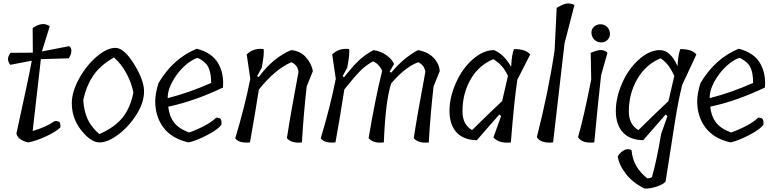

<svg xmlns="http://www.w3.org/2000/svg" viewBox="-20 -833 4547 1123"><path d="M382 -492 219 -487Q212 -420 195.5 -280.5Q179 -141 171 -67Q249 -89 300 -125Q323 -126 329 -117Q335 -108 333 -87Q301 -59 247.5 -34.5Q194 -10 146 0Q85 -13 76 -52Q149 -384 166 -478L40 -454Q13 -488 42 -524L172 -525L171 -669Q230 -710 271 -679L225 -532L384 -563Q398 -555 397.5 -534.5Q397 -514 382 -492Z M400 -230Q400 -295 442 -372Q484 -449 544.5 -501Q605 -553 655 -553Q705 -553 763 -460Q821 -367 822.5 -302Q824 -237 780.5 -166.5Q737 -96 674.5 -48Q612 0 562 0Q512 0 456 -70Q400 -140 400 -230ZM647 -497Q567 -452 526 -391.5Q485 -331 467 -249Q471 -182 493 -135Q515 -88 561 -49Q650 -87 696.5 -145Q743 -203 760 -291Q751 -344 721 -401Q691 -458 647 -497Z M1131 -548Q1219 -525 1255 -464.5Q1291 -404 1284 -321Q1116 -241 964 -209Q970 -153 998 -116.5Q1026 -80 1086 -58Q1194 -97 1245 -145Q1265 -145 1271 -136Q1277 -127 1275 -103Q1255 -76 1192 -43Q1129 -10 1083 0Q984 -22 935 -88.5Q886 -155 888 -248Q889 -288 907 -347Q993 -492 1131 -548ZM961 -267V-259Q1087 -291 1215 -348Q1215 -405 1199.5 -438Q1184 -471 1138 -494L1124 -491Q1058 -459 1010.5 -391Q963 -323 961 -267Z M1484 -388 1493 -382Q1577 -496 1683 -540Q1737 -535 1769.5 -498Q1802 -461 1810 -417L1774 -328Q1755 -162 1746 0Q1685 7 1658 -25Q1679 -163 1726 -413Q1720 -454 1684 -469Q1588 -427 1494 -309Q1472 -167 1442 0Q1378 6 1356 -24Q1412 -210 1444 -372L1423 -515Q1465 -554 1522 -546Q1527 -522 1511 -437Z M2225 0Q2163 7 2136 -25Q2174 -252 2215 -418Q2198 -459 2162 -474Q2120 -452 2084.5 -415.5Q2049 -379 1994 -310Q1964 -117 1942 0Q1878 6 1856 -24Q1912 -210 1944 -372L1923 -515Q1965 -554 2022 -546Q2027 -522 2011 -437L1984 -388L1993 -381Q1994 -384 2008.5 -401Q2023 -418 2034 -431.5Q2045 -445 2049.5 -449.5Q2054 -454 2065 -465.5Q2076 -477 2082.5 -482.5Q2089 -488 2100 -497.5Q2111 -507 2120 -513Q2147 -531 2165 -540Q2209 -533 2240.5 -510Q2272 -487 2285 -459L2259 -414L2268 -408Q2343 -497 2425 -540Q2484 -529 2516.5 -494.5Q2549 -460 2552 -417L2516 -328Q2497 -162 2488 0Q2427 7 2400 -25Q2421 -163 2468 -413Q2462 -452 2426 -469Q2350 -441 2268 -345Q2235 -246 2225 0Z M2900 -163 2769 -13Q2692 -14 2651 -58Q2610 -102 2609 -180.5Q2608 -259 2645 -344.5Q2682 -430 2744 -485Q2806 -540 2870 -540Q2929 -514 2969 -443L2970 -446Q2973 -512 2986 -546Q3057 -546 3081 -514L3006 -367Q2988 -251 2968 0Q2900 8 2866 -29L2911 -154ZM2685 -181Q2685 -105 2741 -72Q2832 -162 2917 -242L2951 -389Q2935 -423 2917 -444Q2899 -465 2866 -487Q2781 -452 2733 -369.5Q2685 -287 2685 -181Z M3224 -540 3236 -787Q3271 -808 3292.5 -812Q3314 -816 3340 -804L3282 -580Q3257 -357 3215 0Q3142 7 3120 -31Q3188 -297 3224 -540Z M3438 -368 3435 -524Q3480 -543 3501 -540Q3522 -537 3533 -524L3496 -394Q3479 -249 3456 0Q3383 7 3361 -31Q3394 -144 3438 -368ZM3547.5 -638.5Q3549 -616 3534 -600.5Q3519 -585 3496 -585Q3473 -585 3457 -600.5Q3441 -616 3439.5 -638.5Q3438 -661 3453.5 -676Q3469 -691 3492 -691Q3515 -691 3530.5 -676Q3546 -661 3547.5 -638.5Z M3873 -163 3742 -13Q3665 -14 3624 -58Q3583 -102 3582 -180.5Q3581 -259 3618 -344.5Q3655 -430 3717 -485Q3779 -540 3840 -540Q3901 -540 3943 -446Q3946 -512 3959 -546Q4030 -546 4053 -514L3970 -336Q3947 -243 3928 -123Q3909 -3 3894 95Q3879 193 3873 229Q3859 246 3820.5 258.5Q3782 271 3750 270Q3681 236 3640.5 183.5Q3600 131 3593 81Q3611 54 3633 44Q3655 34 3674 46Q3682 145 3766 210Q3780 211 3793 203Q3821 107 3847 -50L3884 -154ZM3658 -181Q3658 -105 3714 -72Q3805 -162 3890 -242L3924 -389Q3902 -435 3883.5 -456.5Q3865 -478 3844 -492Q3758 -457 3708 -371.5Q3658 -286 3658 -181Z M4301 -548Q4389 -525 4425 -464.5Q4461 -404 4454 -321Q4286 -241 4134 -209Q4140 -153 4168 -116.5Q4196 -80 4256 -58Q4364 -97 4415 -145Q4435 -145 4441 -136Q4447 -127 4445 -103Q4425 -76 4362 -43Q4299 -10 4253 0Q4154 -22 4105 -88.5Q4056 -155 4058 -248Q4059 -288 4077 -347Q4163 -492 4301 -548ZM4131 -267V-259Q4257 -291 4385 -348Q4385 -405 4369.5 -438Q4354 -471 4308 -494L4294 -491Q4228 -459 4180.5 -391Q4133 -323 4131 -267Z"/></svg>

Font: Tillana
Style: Regular
Weight: 400
Designer: Lipi Raval (Devanagari, Latin), Jonny Pinhorn (Latin)
Foundry: Indian Type Foundry
Version: Version 2.002;PS 1.0;hotconv 1.0.79;makeotf.lib2.5.61930; tt